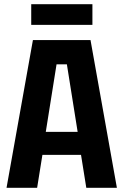

<svg xmlns="http://www.w3.org/2000/svg" viewBox="-20 -890 585 910"><path d="M11 0 136 -700H409L534 0H389L364 -156H181L156 0ZM197 -265H348L297 -585H248ZM128 -772V-870H418V-772Z"/></svg>

Font: Tektur SemiCondensed SemiBold
Style: Regular
Weight: 600
Width: 4
Designer: Adam Jagosz
Foundry: Adam Jagosz
Version: Version 1.005;gftools[0.9.30]